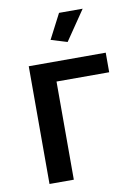

<svg xmlns="http://www.w3.org/2000/svg" viewBox="-83 -785 596 840"><g transform="rotate(-10 214.5 -365.0)"><path d="M254 -598 182 -620 239 -730H344ZM410 -436H176V0H68V-523H410Z"/></g></svg>

Font: Oxford Sans SemiBold
Style: Regular
Weight: 600
Designer: Matt McInerney, Pablo Impallari, Rodrigo Fuenzalida
Foundry: Matt McInerney, Pablo Impallari, Rodrigo Fuenzalida
Version: Version 3.000g; ttfautohint (v1.5) -l 8 -r 28 -G 28 -x 14 -D